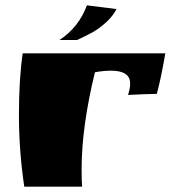

<svg xmlns="http://www.w3.org/2000/svg" viewBox="-20 -700 643 720"><path d="M306 -680 417 -666Q403 -639 377.5 -616Q352 -593 329 -580Q306 -567 269 -550H203Q275 -597 306 -680ZM468 -387Q468 -435 396 -435Q369 -435 336 -429Q286 -224 286 -65Q286 -21 288 0H71Q51 -135 51 -268.5Q51 -402 65 -500H600Q583 -402 568 -348Q517 -347 460 -344Q468 -367 468 -387Z"/></svg>

Font: Ruslan Display
Style: Regular
Weight: 400
Version: Version 1.000